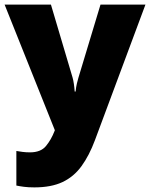

<svg xmlns="http://www.w3.org/2000/svg" viewBox="-21 -573 651 833"><path d="M-1 -553H200L294 -236Q297 -226 299.5 -209Q302 -192 303 -176H307Q309 -196 312.5 -210.5Q316 -225 319 -235L415 -553H610L391 35Q366 102 332.5 148Q299 194 250 217Q201 240 128 240Q102 240 83 237.5Q64 235 50 232V82Q61 84 76.5 86Q92 88 109 88Q156 88 178.5 60.5Q201 33 215 -3L217 -8Z"/></svg>

Font: Noto Sans Gujarati UI Black
Style: Regular
Weight: 900
Designer: Jelle Bosma - Monotype Design Team, Universal Thirst
Foundry: Monotype Imaging Inc.
Version: Version 2.106; ttfautohint (v1.8.4.7-5d5b)